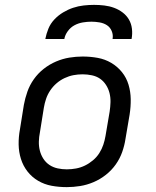

<svg xmlns="http://www.w3.org/2000/svg" viewBox="-20 -760 640 788"><path d="M254 8Q222 8 192 2.5Q162 -3 136.5 -18Q111 -33 93 -56Q75 -79 66 -107.5Q57 -136 56.5 -167Q56 -198 62 -230L78 -330Q83 -357 92.5 -384Q102 -411 119 -435Q136 -459 159.5 -477.5Q183 -496 210 -507.5Q237 -519 264.5 -523.5Q292 -528 319 -528Q351 -528 381 -522.5Q411 -517 436.5 -502Q462 -487 480.5 -464Q499 -441 507.5 -412.5Q516 -384 516.5 -353Q517 -322 512 -290L495 -190Q491 -163 481.5 -136Q472 -109 455 -85Q438 -61 414.5 -42.5Q391 -24 364 -12.5Q337 -1 309 3.5Q281 8 254 8ZM254 -65Q273 -65 292 -68.5Q311 -72 328.5 -80.5Q346 -89 361.5 -102Q377 -115 387.5 -131.5Q398 -148 404 -166Q410 -184 413 -202L430 -302Q433 -322 433.5 -341Q434 -360 429.5 -378Q425 -396 415 -411.5Q405 -427 390.5 -437Q376 -447 357 -451Q338 -455 319 -455Q300 -455 281.5 -451.5Q263 -448 245 -439.5Q227 -431 212 -418Q197 -405 186 -388.5Q175 -372 169 -354Q163 -336 160 -318L144 -218Q140 -198 139.5 -179Q139 -160 143.5 -142Q148 -124 158 -108.5Q168 -93 183 -83Q198 -73 216.5 -69Q235 -65 254 -65ZM166 -600Q170 -621 178.5 -642Q187 -663 203 -680Q219 -697 239 -709Q259 -721 280 -728Q301 -735 323 -737.5Q345 -740 366 -740Q387 -740 408 -737.5Q429 -735 448 -728Q467 -721 483 -709Q499 -697 509 -680Q519 -663 521.5 -642Q524 -621 520 -600H442Q445 -617 438.5 -632.5Q432 -648 419 -656.5Q406 -665 389 -668Q372 -671 355 -671Q338 -671 320 -668Q302 -665 286 -656.5Q270 -648 258.5 -632.5Q247 -617 244 -600Z"/></svg>

Font: Iosevka Custom Oblique
Style: Regular
Weight: 400
Italic angle: -9°
Designer: Belleve Invis
Foundry: Belleve Invis
Version: Version 27.0.1